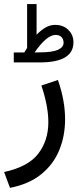

<svg xmlns="http://www.w3.org/2000/svg" viewBox="-26 -658 388 941"><path d="M93.3 -400.9Q97.2 -406.7 100.3 -412.6Q103.5 -418.5 106.9 -423.3V-638.2H153.3V-487.8Q174.3 -509.8 196.8 -522.9Q219.2 -536.1 244.6 -536.1Q283.7 -536.1 308.8 -511.7Q334 -487.3 334 -450.2Q333.5 -352.1 169.4 -352.1H41.5V-400.9ZM168.9 -401.4Q230 -401.4 257.8 -413.8Q285.6 -426.3 285.6 -448.7Q285.6 -465.8 275.4 -476.3Q265.1 -486.8 247.1 -486.8Q223.6 -486.8 197.3 -463.9Q170.9 -440.9 143.6 -400.9ZM22.9 262.7 -5.9 185.1Q113.3 159.2 162.1 94.5Q210.9 29.8 210.9 -58.6Q210.9 -100.1 201.9 -145.8Q192.9 -191.4 176.8 -238.8L257.8 -266.1Q293 -166 293 -73.2Q293 8.3 264.4 77.9Q235.8 147.5 176 196Q116.2 244.6 22.9 262.7Z"/></svg>

Font: Vazirmatn UI
Style: Regular
Weight: 400
Designer: Saber Rastikerdar
Foundry: Saber Rastikerdar
Version: Version 33.003